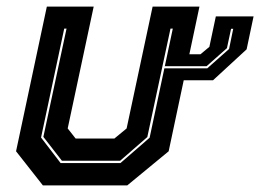

<svg xmlns="http://www.w3.org/2000/svg" viewBox="-20 -560 786 580"><path d="M632 -510.5H746L725 -411L623.5 -317.5H535L489.5 -103L364.5 0H109.5L28.5 -103L121.5 -540H263L184.5 -172L208.5 -141.5H325.5L362.5 -172L441 -540H582.5L552 -396H585.5L612.5 -418.5ZM163 -67.5H344L432 -144L502 -473.5H495L425 -146L343 -74.5H167L111 -146.5L181 -473.5H174L104 -144.5ZM678 -473 665.5 -414.5 604 -360H478L476.5 -353.5H606L672 -412L684.5 -473Z"/></svg>

Font: Tourney Expanded ExtraBold
Style: Italic
Weight: 800
Width: 7
Italic angle: -12°
Designer: Tyler Finck
Foundry: Etcetera Type Co
Version: Version 1.010; ttfautohint (v1.8.3)